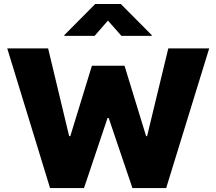

<svg xmlns="http://www.w3.org/2000/svg" viewBox="-20 -952 1095 972"><path d="M16.6 -707H223.6L330.1 -262.7H335.9L445.3 -619.1H610.4L719.7 -262.7H724.6L832 -707H1039.1L821.3 0H650.4L530.3 -354.5H524.4L405.3 0H233.4ZM526.4 -847.7 459 -770.5H305.7V-774.4L461.9 -931.6H591.8L748 -774.4V-770.5H594.7Z"/></svg>

Font: Pretendard GOV Black
Style: Regular
Weight: 900
Designer: Base glyphs from Inter by Rasmus Andersson; Hangeul glyphs from Noto Sans CJK(Source Han Sans) by Jang Soo-young and Kan
Foundry: Kil Hyung-jin
Version: Version 1.309